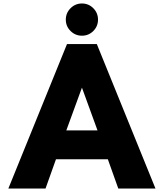

<svg xmlns="http://www.w3.org/2000/svg" viewBox="-20 -1077 930 1097"><path d="M383.1 -899.9Q356 -926.8 356 -964.8Q356 -1002.9 383.1 -1030Q410.2 -1057.1 448.2 -1057.1Q486.3 -1057.1 513.2 -1030Q540 -1002.9 540 -964.8Q540 -926.8 513.2 -899.9Q486.3 -873 448.2 -873Q410.2 -873 383.1 -899.9ZM27.8 0 362.8 -825.2H533.2L868.2 0H655.8L596.2 -167H299.8L240.2 0ZM358.9 -332H537.1L448.2 -576.2Z"/></svg>

Font: Hussar Preview
Style: Bold
Weight: 700
Foundry: Cannot Into Space Fonts, PlusOne Fonts
Version: Version 2.29RC2 "Millennial"